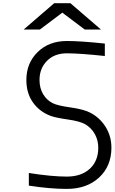

<svg xmlns="http://www.w3.org/2000/svg" viewBox="-20 -1187 726 1217"><path d="M323.6 -1166.7H426.4L619.8 -1000H516.9L375 -1106.8L233.1 -1000H130.2ZM403.6 10.4Q296.9 10.4 162.8 -10.4V-90.5Q307.3 -67.7 403.6 -67.7Q495.4 -67.7 549.2 -117.2Q602.9 -166.7 602.9 -250.7Q602.9 -298.2 581.1 -337.2Q559.2 -376.3 520.8 -399.1Q487 -418.6 411.5 -429.4Q335.9 -440.1 302.7 -451.8Q231.8 -477.9 189.5 -536.8Q147.1 -595.7 147.1 -680.3Q147.1 -787.1 218.8 -857.1Q290.4 -927.1 403.6 -927.1Q491.5 -927.1 644.5 -910.8V-832Q486.3 -849 403.6 -849Q324.9 -849 277.7 -801.1Q230.5 -753.3 230.5 -680.3Q230.5 -628.9 252.9 -590.8Q275.4 -552.7 313.8 -533.2Q343.8 -517.6 427.7 -505.9Q511.7 -494.1 553.4 -472Q613.9 -440.1 650.1 -381.5Q686.2 -322.9 686.2 -250.7Q686.2 -134.1 608.1 -61.8Q529.9 10.4 403.6 10.4Z"/></svg>

Font: Monoid
Style: Regular
Weight: 400
Width: 4
Monospace: yes
Designer: Andreas Larsen (@larsenwork)
Version: Version 0.61